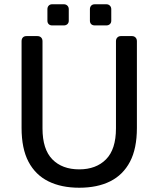

<svg xmlns="http://www.w3.org/2000/svg" viewBox="-20 -869 741 899"><path d="M351 10Q267 10 206.5 -20Q146 -50 113.5 -111.5Q81 -173 81 -270V-676Q81 -687 87 -693.5Q93 -700 104 -700H155Q166 -700 172.5 -693.5Q179 -687 179 -676V-268Q179 -170 225 -123Q271 -76 351 -76Q430 -76 476.5 -123Q523 -170 523 -268V-676Q523 -687 529.5 -693.5Q536 -700 546 -700H598Q608 -700 614.5 -693.5Q621 -687 621 -676V-270Q621 -173 588.5 -111.5Q556 -50 496 -20Q436 10 351 10ZM424 -750Q413 -750 407 -756Q401 -762 401 -772V-826Q401 -836 407 -842.5Q413 -849 424 -849H478Q488 -849 494.5 -842.5Q501 -836 501 -826V-772Q501 -762 494.5 -756Q488 -750 478 -750ZM224 -750Q214 -750 208 -756Q202 -762 202 -772V-826Q202 -836 208 -842.5Q214 -849 224 -849H279Q289 -849 295.5 -842.5Q302 -836 302 -826V-772Q302 -762 295.5 -756Q289 -750 279 -750Z"/></svg>

Font: DVN-Rubik
Style: Regular
Weight: 400
Designer: Hubert and Fischer
Foundry: Hubert & Fischer
Version: Version 2.102